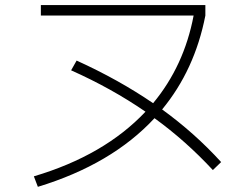

<svg xmlns="http://www.w3.org/2000/svg" viewBox="-20 -720 978 750"><path d="M548.3 -283.7Q415.5 -375 257.8 -445.3L279.3 -483.4Q443.8 -408.7 578.1 -316.9Q699.2 -462.9 736.3 -659.2H139.6V-700.2H782.2V-659.2Q740.7 -446.8 613.3 -292.5Q741.2 -199.7 843.8 -86.9L811.5 -55.7Q705.6 -169.9 583.5 -258.3Q416.5 -78.1 127.9 9.8L112.3 -31.2Q387.2 -112.8 548.3 -283.7Z"/></svg>

Font: Pretendard JP ExtraLight
Style: Regular
Weight: 200
Designer: Base glyphs from Inter by Rasmus Andersson; Hangeul glyphs from Noto Sans CJK(Source Han Sans) by Jang Soo-young and Kan
Foundry: Kil Hyung-jin
Version: Version 1.309